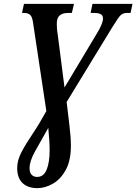

<svg xmlns="http://www.w3.org/2000/svg" viewBox="-20 -734 706 994"><path d="M174 240Q124 240 96.5 213.5Q69 187 69 136Q69 96 91 54Q113 12 147.5 -39Q182 -90 220 -159L151 -617Q147 -647 136 -657Q125 -667 105 -667H94L104 -714H363L352 -667H333Q305 -667 289.5 -654.5Q274 -642 274 -611Q274 -601 275 -586.5Q276 -572 279 -554L314 -281L490 -575Q515 -620 513 -640Q513 -667 468 -667H449L459 -714H666L656 -667H638Q623 -667 612.5 -661Q602 -655 591 -639Q580 -623 562 -594L325 -206Q332 -145 339.5 -84.5Q347 -24 347 21Q347 98 320 146.5Q293 195 253 217.5Q213 240 174 240ZM172 182Q206 182 221.5 144.5Q237 107 237 42Q237 21 235 -9.5Q233 -40 230 -72Q191 -3 162 48.5Q133 100 133 137Q133 160 144 171Q155 182 172 182Z"/></svg>

Font: Noto Serif ExtraCondensed SemiBold
Style: Italic
Weight: 600
Width: 2
Italic angle: -12°
Designer: Monotype Design Team
Foundry: Monotype Imaging Inc.
Version: Version 2.013